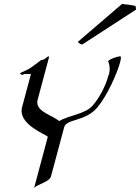

<svg xmlns="http://www.w3.org/2000/svg" viewBox="-20 -931 705 966"><path d="M393.7 -707 664.6 -882.8 662.1 -900.9C656.1 -902.3 643 -905.3 628.9 -907.2L608.9 -909.2C603.4 -910.6 597.8 -911.1 593.9 -911.1L371.4 -720.2C379.9 -710.4 387.9 -708 393.7 -707ZM584.1 -617.2C587.1 -628.6 588.4 -636.1 588.4 -640.8C588.4 -645.6 587.1 -647.5 584.9 -647.5C572.7 -647.5 526.9 -633.3 523.7 -621.6C526.6 -617.6 531.8 -603.1 531.8 -584.5C531.8 -573.2 529.9 -560.3 524.4 -547.4C511.5 -499.5 481.2 -440.9 447.6 -401.4C410.2 -356.4 326.4 -351.6 277.9 -321.8C245.5 -350.1 167.6 -367.2 167.6 -415.7C167.6 -420 168.2 -424.4 169.4 -429.2L222.7 -627.9C226.5 -642.1 227.9 -647.5 225 -647.5C219.1 -647.5 210.3 -638.2 204.9 -634.3C198.2 -629.4 186.8 -628.9 186.8 -628.9C186.8 -628.9 160.8 -608.4 135.6 -590.8C112.1 -574 81.4 -566.7 81.4 -561.3C81.4 -557.3 90.8 -554.2 93.6 -554.2C97.5 -554.2 100.1 -558.6 100.1 -558.6H135.8L91.1 -392.1C89.4 -385.6 88.6 -379.3 88.6 -373.2C88.6 -300.2 204.6 -257.1 220.7 -243.2L151.5 15.1C167.4 -4.4 228.9 -15.1 236.5 -43.5L302.7 -290.5C314.6 -335 408 -317.4 469.5 -390.1C520.4 -450.7 569.6 -563 584.1 -617.2Z"/></svg>

Font: Pierce
Style: Oblique
Weight: 400
Italic angle: -15°
Version: Version 0.2.0